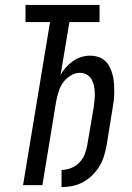

<svg xmlns="http://www.w3.org/2000/svg" viewBox="-20 -755 540 783"><path d="M231 8V-62Q250 -62 269.5 -69.5Q289 -77 303.5 -92Q318 -107 325.5 -126Q333 -145 336 -164L362 -317Q364 -332 365.5 -347Q367 -362 366.5 -377Q366 -392 363 -406Q360 -420 353 -432Q346 -444 333.5 -451Q321 -458 306 -458Q286 -458 267.5 -446.5Q249 -435 237 -418Q225 -401 219 -381Q213 -361 209 -342L153 0H74L184 -665H84V-735H386V-665H263L227 -449Q236 -466 249 -480.5Q262 -495 277.5 -506Q293 -517 311.5 -522.5Q330 -528 347 -528Q365 -528 381.5 -522.5Q398 -517 410 -505.5Q422 -494 429 -478.5Q436 -463 440 -446.5Q444 -430 445 -412.5Q446 -395 446 -377Q446 -359 443.5 -341.5Q441 -324 438 -306L415 -164Q411 -142 404.5 -120Q398 -98 386 -78Q374 -58 357 -41Q340 -24 319 -12.5Q298 -1 275.5 3.5Q253 8 231 8Z"/></svg>

Font: Iosevka SS04 Oblique
Style: Regular
Weight: 400
Italic angle: -9°
Monospace: yes
Designer: Belleve Invis
Foundry: Belleve Invis
Version: Version 19.0.0; ttfautohint (v1.8.4)